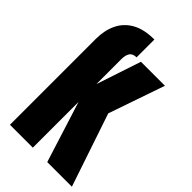

<svg xmlns="http://www.w3.org/2000/svg" viewBox="-261 -946 1025 1025"><g transform="rotate(45 251.5 -433.5)"><path d="M473.1 -732.4 363.3 -414.1 502.9 0H316.9L208 -345.2V0H35.2V-648.4Q35.2 -712.4 58.6 -761.7Q82 -811 131.3 -839.1Q180.7 -867.2 258.8 -867.2V-732.4Q231.4 -732.4 219.7 -716.1Q208 -699.7 208 -668V-480L292 -732.4Z"/></g></svg>

Font: webenart
Style: Regular
Weight: 400
Designer: Vernon Adams
Foundry: Vernon Adams
Version: Version 2.116; ttfautohint (v1.8.3)